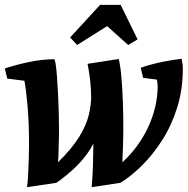

<svg xmlns="http://www.w3.org/2000/svg" viewBox="-31 -761 777 794"><path d="M81 13Q84 -10 85.5 -42Q87 -74 88 -107.5Q89 -141 89 -166Q89 -258 82.5 -327.5Q76 -397 70 -427L-1 -436L-11 -478Q38 -494 91.5 -505Q145 -516 193 -516Q196 -516 199 -497Q202 -478 204.5 -446Q207 -414 209 -375Q211 -336 212 -296.5Q213 -257 213 -222Q213 -206 212.5 -187Q212 -168 211.5 -149.5Q211 -131 210.5 -115Q210 -99 209 -90Q266 -146 295.5 -193.5Q325 -241 335.5 -283Q346 -325 346 -362Q346 -376 344.5 -398.5Q343 -421 339.5 -447Q336 -473 331 -497L460 -517Q467 -489 471 -442.5Q475 -396 477 -342.5Q479 -289 479 -237Q479 -196 477.5 -155Q476 -114 475 -90Q508 -120 535 -156.5Q562 -193 581 -233.5Q600 -274 610.5 -317.5Q621 -361 621 -405Q621 -413 620 -420Q619 -427 617 -432L561 -439L551 -481Q599 -497 642.5 -505.5Q686 -514 720 -518Q722 -508 723.5 -498Q725 -488 725 -477Q725 -390 701.5 -315.5Q678 -241 639.5 -181Q601 -121 556 -76.5Q511 -32 467 -5L348 13Q350 -9 351.5 -33.5Q353 -58 353.5 -82.5Q354 -107 354.5 -128.5Q355 -150 355 -167Q344 -145 327.5 -122.5Q311 -100 290.5 -79Q270 -58 247.5 -39.5Q225 -21 202 -5ZM288 -575 259 -606 383 -741H468L538 -598L499 -575L412 -653Z"/></svg>

Font: Manuale
Style: Bold Italic
Weight: 700
Italic angle: -11°
Version: Version 1.002